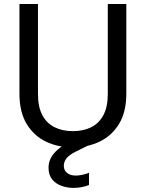

<svg xmlns="http://www.w3.org/2000/svg" viewBox="-20 -717 715 943"><path d="M75.5 -257.2V-697.2H166.5V-255.7Q166.5 -191.9 187.8 -151.7Q209.1 -111.6 247.9 -92.3Q286.7 -72.9 338.1 -72.9Q390.1 -72.9 428.3 -92.3Q466.4 -111.6 487.9 -151.7Q509.4 -191.9 509.4 -255.7V-697.2H600.4V-257.2Q600.4 -167 564.6 -108.4Q528.8 -49.8 469.1 -21.4Q409.4 7 337.4 7Q265.4 7 205.8 -21.4Q146.3 -49.8 110.9 -108.4Q75.5 -167 75.5 -257.2ZM335.2 -25.5 383.8 -47.5 408.2 0 353.6 27Q319.9 43.4 306.6 60.7Q293.4 77.9 293.4 96.9Q293.4 119.8 309.6 132.6Q325.9 145.3 351.8 145.3Q366.1 145.3 383.2 141.8Q400.3 138.3 417.1 131.6V191.6Q400.3 198.4 380.6 202.1Q360.8 205.9 340.5 205.9Q311 205.9 282.7 196Q254.4 186.1 236.3 164.3Q218.3 142.5 218.3 106.2Q218.3 81.9 229.4 59.5Q240.6 37.1 266.4 15.4Q292.1 -6.3 335.2 -25.5Z"/></svg>

Font: Poppins Variable
Style: Regular
Weight: 100
Designer: Jonny Pinhorn
Foundry: Indian Type Foundry
Version: Version 6.000